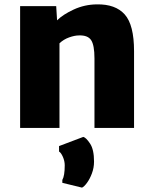

<svg xmlns="http://www.w3.org/2000/svg" viewBox="-20 -585 697 878"><path d="M72 0V-557H237L241 -492Q267.5 -518.5 317.2 -541.5Q367 -564.5 423 -565Q508 -566.5 550.5 -518.8Q593 -471 593 -351V0H412V-318Q412 -379 396.5 -401.8Q381 -424.5 341 -423Q321.5 -423 296.2 -414Q271 -405 252 -387V0ZM355 273 265 251V238Q276 219 276 171Q276 151.5 267.5 132.2Q259 113 250 108V83L361 41Q374 44.5 392 71.8Q410 99 410 154Q410 182.5 400.2 208.2Q390.5 234 377.5 251.5Q364.5 269 355 273Z"/></svg>

Font: Merriweather Sans Black
Style: Regular
Weight: 900
Designer: Eben Sorkin
Foundry: Eben Sorkin
Version: Version 1.008; ttfautohint (v1.7.19-72a1) -l 8 -r 50 -G 200 